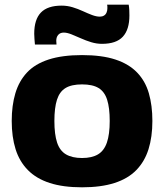

<svg xmlns="http://www.w3.org/2000/svg" viewBox="-20 -789 700 819"><path d="M30 -273Q30 -339 45.5 -391Q61 -443 95 -479.5Q129 -516 187 -535Q245 -554 330 -554Q415 -554 472.5 -535Q530 -516 565 -479.5Q600 -443 615 -391Q630 -339 630 -273Q630 -205 613.5 -152.5Q597 -100 561.5 -63.5Q526 -27 468.5 -8.5Q411 10 330 10Q249 10 192 -8.5Q135 -27 99 -63.5Q63 -100 46.5 -152.5Q30 -205 30 -273ZM212 -273Q212 -216 223.5 -181Q235 -146 261.5 -130.5Q288 -115 330 -115Q372 -115 398 -130.5Q424 -146 436 -181Q448 -216 448 -273Q448 -329 437 -363.5Q426 -398 400.5 -413.5Q375 -429 330 -429Q285 -429 259.5 -413.5Q234 -398 223 -363.5Q212 -329 212 -273ZM129 -599Q128 -611 127 -623Q126 -635 126 -645Q126 -706 154.5 -735.5Q183 -765 243 -765Q267 -765 290 -758Q313 -751 333.5 -741.5Q354 -732 372.5 -725Q391 -718 406 -718Q416 -718 423.5 -722.5Q431 -727 434.5 -735.5Q438 -744 438 -753Q438 -757 438 -761.5Q438 -766 437 -769H529Q531 -757 531.5 -745.5Q532 -734 532 -723Q532 -663 504 -632.5Q476 -602 415 -602Q392 -602 369 -609Q346 -616 325 -625.5Q304 -635 285 -642.5Q266 -650 252 -650Q237 -650 228.5 -640.5Q220 -631 220 -615Q220 -612 220.5 -607.5Q221 -603 221 -599Z"/></svg>

Font: Georama SemiExpanded
Style: Bold
Weight: 700
Width: 6
Designer: Jean-Baptiste Levee
Foundry: Production Type
Version: Version 1.001